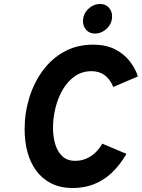

<svg xmlns="http://www.w3.org/2000/svg" viewBox="-20 -936 714 967"><path d="M347 11Q285 11 239 -12Q193 -35 163 -75.5Q133 -116 118.5 -169.5Q104 -223 104 -284Q104 -367 127.5 -443.5Q151 -520 195.5 -580.5Q240 -641 303.8 -676Q367.5 -711 448 -711Q514 -711 559.8 -687.5Q605.5 -664 633.8 -627.2Q662 -590.5 674.5 -551L550.5 -498Q533.5 -538.5 506.2 -558Q479 -577.5 441.5 -577.5Q393 -577.5 356.8 -552Q320.5 -526.5 296 -484.5Q271.5 -442.5 259.2 -392Q247 -341.5 247 -292Q247 -247.5 258.2 -209.8Q269.5 -172 294 -149Q318.5 -126 358.5 -126Q391.5 -126 418.2 -138.8Q445 -151.5 464.5 -171.5Q484 -191.5 495 -212.5L617 -161Q582.5 -102.5 541.2 -64.2Q500 -26 451.2 -7.5Q402.5 11 347 11ZM457.5 -767Q431 -767 414.5 -785.2Q398 -803.5 398 -829Q398 -865.5 424.5 -890.8Q451 -916 484.5 -916Q511.5 -916 528 -898Q544.5 -880 544.5 -854Q544.5 -817.5 518 -792.2Q491.5 -767 457.5 -767Z"/></svg>

Font: Overpass ExtraBold
Style: Italic
Weight: 800
Italic angle: -10°
Designer: Delve Withrington, Dave Bailey, Thomas Jockin
Foundry: Delve Fonts LLC
Version: Version 4.000